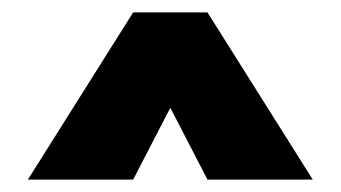

<svg xmlns="http://www.w3.org/2000/svg" viewBox="-20 -730 550 310"><path d="M255 -556 195 -440H25L195 -710H315L485 -440H315Z"/></svg>

Font: Jost* Black
Style: Regular
Weight: 900
Version: Version 3.7